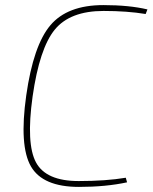

<svg xmlns="http://www.w3.org/2000/svg" viewBox="-20 -722 599 754"><path d="M474 -24 479 -6Q396 12 290 12Q148 12 101.5 -68.5Q55 -149 83 -347Q111 -544 178 -623Q245 -702 386 -702Q487 -702 559 -685L552 -667Q479 -679 387 -679Q255 -679 195 -605.5Q135 -532 108 -343Q82 -157 121.5 -84Q161 -11 289 -11Q396 -11 474 -24Z"/></svg>

Font: Ezarion Thin
Style: Italic
Weight: 250
Italic angle: -8°
Designer: Natanael Gama
Version: Version 1.001;PS 001.001;hotconv 1.0.70;makeotf.lib2.5.58329